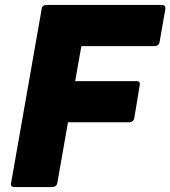

<svg xmlns="http://www.w3.org/2000/svg" viewBox="-20 -754 687 774"><path d="M192 0H37Q24 0 24 -12Q24 -15 148 -718Q150 -733 166 -734H633Q647 -734 647 -720L623 -583Q621 -570 604 -568H308L283 -427H531Q544 -427 544 -415L521 -276Q518 -263 502 -261H254L211 -16Q208 -1 192 0Z"/></svg>

Font: YamahaIndonesia935. App XBold
Style: Italic
Weight: 800
Italic angle: -10°
Designer: Dalton Maag Ltd
Foundry: Dalton Maag Ltd
Version: Version 1.002; January 01, 2024; Regular/Italic